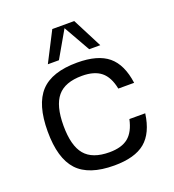

<svg xmlns="http://www.w3.org/2000/svg" viewBox="-130 -801 825 912"><g transform="rotate(-20 282.5 -345.0)"><path d="M435 -173H515Q502 -77 449.5 -33.5Q397 10 293 10Q165 10 107.5 -52Q50 -114 50 -250Q50 -386 107.5 -448Q165 -510 293 -510Q397 -510 449.5 -466.5Q502 -423 515 -327H435Q423 -388 389 -415.5Q355 -443 293 -443Q207 -443 168.5 -397Q130 -351 130 -250Q130 -149 168.5 -103Q207 -57 293 -57Q355 -57 388.5 -84.5Q422 -112 435 -173ZM216 -550H160L237 -700H348L425 -550H369L293 -684Z"/></g></svg>

Font: Fivo Sans Modern
Style: Regular
Weight: 400
Designer: Alexander Slobzheninov
Foundry: Alexander Slobzheninov
Version: 1.0